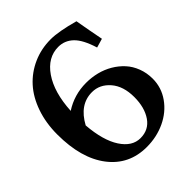

<svg xmlns="http://www.w3.org/2000/svg" viewBox="-203 -846 969 969"><g transform="rotate(-45 281.0 -362.0)"><path d="M321.8 -671.4Q245.6 -671.4 195.1 -597.7Q144.5 -523.9 137.7 -398.4Q207.5 -443.8 292.5 -443.8Q331.5 -443.8 368.4 -434.6Q405.3 -425.3 437.3 -406.5Q469.2 -387.7 493.4 -361.3Q517.6 -335 531.5 -298.6Q545.4 -262.2 545.4 -220.7Q545.4 -157.7 509 -106.2Q472.7 -54.7 412.1 -26.1Q351.6 2.4 280.3 2.4Q154.3 2.4 79.8 -94.7Q5.4 -191.9 5.4 -361.8Q5.4 -443.8 29.3 -512.5Q53.2 -581.1 95.2 -627.4Q137.2 -673.8 195.6 -699.7Q253.9 -725.6 321.8 -725.6Q377.4 -725.6 478 -697.8Q491.7 -618.7 506.3 -544.4L458 -530.3Q434.6 -606.9 400.9 -639.2Q367.2 -671.4 321.8 -671.4ZM280.3 -389.6Q191.4 -389.6 139.2 -293Q148.4 -177.7 189.5 -114.7Q230.5 -51.8 289.6 -51.8Q349.1 -51.8 381.6 -99.1Q414.1 -146.5 414.1 -220.7Q414.1 -298.8 374.8 -344.2Q335.4 -389.6 280.3 -389.6Z"/></g></svg>

Font: Flanker
Style: Bold
Weight: 700
Designer: Flanker
Foundry: Flanker
Version: Version 2.021